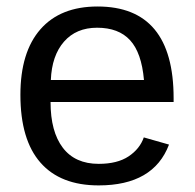

<svg xmlns="http://www.w3.org/2000/svg" viewBox="-20 -558 596 588"><path d="M134.8 -245.6Q134.8 -154.8 172.4 -105.5Q210 -56.2 282.2 -56.2Q339.4 -56.2 373.8 -79.1Q408.2 -102.1 420.4 -137.2L497.6 -115.2Q450.2 9.8 282.2 9.8Q165 9.8 103.8 -60.1Q42.5 -129.9 42.5 -267.6Q42.5 -398.4 103.8 -468.3Q165 -538.1 278.8 -538.1Q511.7 -538.1 511.7 -257.3V-245.6ZM420.9 -313Q413.6 -396.5 378.4 -434.8Q343.3 -473.1 277.3 -473.1Q213.4 -473.1 176 -430.4Q138.7 -387.7 135.7 -313Z"/></svg>

Font: TypoPRO Liberation Sans
Style: Regular
Weight: 400
Designer: Steve Matteson
Foundry: Ascender Corporation
Version: Version 2.00.1